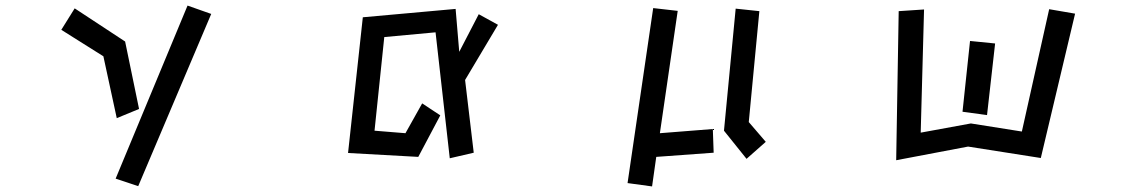

<svg xmlns="http://www.w3.org/2000/svg" viewBox="-20 -549 4040 689"><path d="M653 -529 738 -499 476 119 395 92ZM351 -347 200 -442 248 -519 429 -400 479 -158 399 -125Z M1543 -433 1359 -416 1324 -80 1435 -71 1495 -178 1560 -135 1481 14 1229 0 1282 -487 1615 -517 1628 -363 1698 -498 1767 -460 1649 -262 1680 -1 1594 19Z M2320 120 2232 108 2324 -520 2412 -510 2348 -71 2538 -86 2541 -1 2335 14ZM2578 -80 2620 -518 2705 -509 2667 -111 2728 -40 2659 21Z M3196 26 3205 -509 3296 -515 3284 -73 3464 -106 3647 -77 3745 -516 3838 -500 3715 18 3454 -23ZM3461 -402 3551 -393 3522 -136 3434 -148Z"/></svg>

Font: Stick
Style: Regular
Weight: 400
Designer: Fontworks Inc.
Foundry: Fontworks Inc.
Version: Version 1.100